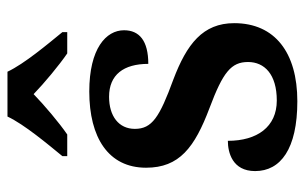

<svg xmlns="http://www.w3.org/2000/svg" viewBox="-171 -635 816 514"><g transform="rotate(-90 237.0 -378.0)"><path d="M76 -619V-606H134C166 -628 212 -667 242 -696C272 -667 319 -628 351 -606H408V-619C377 -657 323 -721 302 -766H182C161 -721 107 -657 76 -619ZM223 10C353 10 432 -50 432 -159C432 -243 376 -286 281 -322C180 -359 149 -379 149 -425C149 -468 183 -494 235 -494C294 -494 323 -455 323 -389C385 -389 413 -413 413 -454C413 -502 364 -547 249 -547C126 -547 45 -496 45 -395C45 -306 99 -265 205 -225C301 -189 328 -167 328 -122C328 -78 295 -45 225 -45C154 -45 117 -98 117 -176C86 -176 36 -164 36 -103C36 -35 95 10 223 10Z"/></g></svg>

Font: Noto Serif SemiBold
Style: Regular
Weight: 600
Designer: Monotype Design Team
Foundry: Monotype Imaging Inc.
Version: Version 2.013